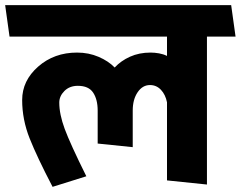

<svg xmlns="http://www.w3.org/2000/svg" viewBox="-31 -700 934 745"><path d="M617 0V-303Q611 -333 593.5 -351.5Q576 -370 551 -370Q522 -370 503 -342Q484 -314 484 -271V-129L348 -143V-271Q348 -314 330.5 -340.5Q313 -367 271 -367Q239 -367 219 -347Q199 -327 199 -302Q199 -257 220 -200Q241 -143 304 -16L173 25Q113 -90 84 -163Q55 -236 55 -312Q55 -387 117 -441.5Q179 -496 268 -496Q313 -496 351.5 -479.5Q390 -463 414 -438Q438 -464 473.5 -480Q509 -496 553 -496Q569 -496 586 -493Q603 -490 617 -483V-558H6L-11 -680H866L883 -558H772V16Z"/></svg>

Font: Palanquin Dark Medium
Style: Regular
Weight: 500
Designer: Pria Ravichandran
Version: Version 1.001